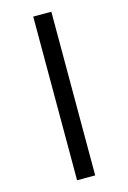

<svg xmlns="http://www.w3.org/2000/svg" viewBox="-154 -969 808 1208"><g transform="rotate(-15 250.0 -365.0)"><path d="M191 168V-898H309V168Z"/></g></svg>

Font: Iosevka SS01
Style: Bold
Weight: 700
Monospace: yes
Designer: Belleve Invis
Foundry: Belleve Invis
Version: 2.3.3; ttfautohint (v1.8.3)